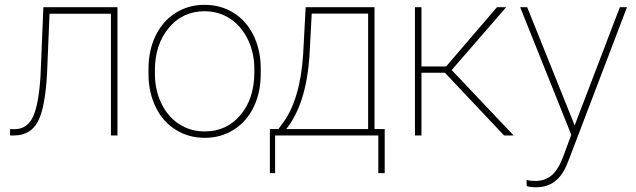

<svg xmlns="http://www.w3.org/2000/svg" viewBox="-20 -558 2620 791"><path d="M463.9 -528.3V0H437V-501.5H184.1L173.8 -254.4Q166 -113.3 136 -57.1Q106 -1 40 0H21.5V-25.9H43.5Q93.3 -27.8 116.5 -78.1Q139.6 -128.4 147 -246.1L158.7 -528.3Z M591.8 -274.4Q591.8 -350.1 620.8 -410.4Q649.9 -470.7 702.9 -504.4Q755.9 -538.1 822.8 -538.1Q889.2 -538.1 941.9 -505.4Q994.6 -472.7 1024.2 -412.6Q1053.7 -352.5 1054.2 -277.3V-253.9Q1054.2 -177.7 1025.4 -117.7Q996.6 -57.6 943.6 -23.9Q890.6 9.8 823.7 9.8Q756.8 9.8 703.9 -23.4Q650.9 -56.6 621.6 -116.5Q592.3 -176.3 591.8 -251ZM618.2 -253.9Q618.2 -188 644.3 -133.1Q670.4 -78.1 717 -47.4Q763.7 -16.6 823.7 -16.6Q914.1 -16.6 970.9 -84.5Q1027.8 -152.3 1027.8 -259.3V-274.4Q1027.8 -339.4 1001.5 -394.5Q975.1 -449.7 928.5 -480.7Q881.8 -511.7 822.8 -511.7Q732.4 -511.7 675.3 -442.9Q618.2 -374 618.2 -269.5Z M1127 -26.4 1145.5 -51.3Q1217.3 -149.4 1229 -335.9L1239.3 -528.3H1522.9V-26.4H1564.9V155.3H1538.6V0H1113.3V155.3H1091.8V-26.4ZM1159.2 -26.4H1496.6V-502H1264.2L1254.9 -327.1Q1241.2 -128.4 1159.2 -26.4Z M1813 -258.3H1716.3V0H1689.5V-528.3H1716.3V-284.2H1817.9L2027.3 -528.3H2065.4L1840.8 -269.5L2096.2 0H2056.6Z M2347.7 -41 2351.1 -50.8 2533.7 -528.3H2563L2326.7 91.8L2314.9 121.1Q2276.9 213.4 2189 213.4Q2160.6 213.4 2149.9 208L2149.4 183.1Q2165 187.5 2185.1 187.5Q2226.6 187.5 2253.9 163.3Q2281.2 139.2 2301.3 84.5L2333.5 -2.9L2123 -528.3H2151.9Z"/></svg>

Font: Roboto Thin
Style: Regular
Weight: 250
Designer: Google
Version: Version 2.134; 2016